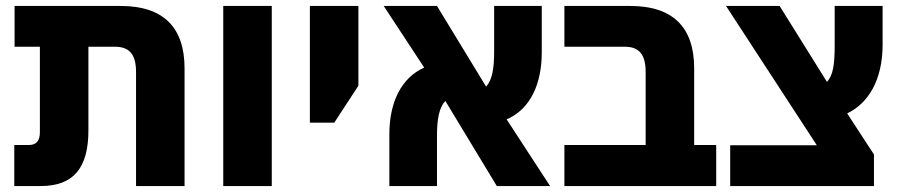

<svg xmlns="http://www.w3.org/2000/svg" viewBox="-20 -625 3019 645"><path d="M277 -187V-468H366C415 -468 437 -442 437 -383V0H600V-395C600 -535 527 -605 385 -605H29V-468H114V-181C114 -151 101 -138 78 -138H28V0H117C227 0 277 -61 277 -187Z M730 0H893V-605H730Z M1021 -213H1103L1184 -337V-605H1021Z M1448 -168C1448 -225 1455 -263 1476 -286L1649 0H1828L1682 -224C1761 -258 1800 -342 1800 -449V-605H1640V-454C1640 -395 1634 -357 1613 -334L1448 -605H1269L1405 -398C1327 -363 1288 -280 1288 -174V0H1448Z M2386 -138H2312V-395C2312 -535 2239 -605 2097 -605H1876V-468H2079C2127 -468 2149 -442 2149 -383V-138H1876V0H2386Z M2916 -106 2826 -244C2897 -278 2945 -356 2945 -475V-605H2784V-472C2784 -410 2779 -372 2758 -350L2599 -605H2419L2724 -137H2433V0H2916Z"/></svg>

Font: Noto Sans Hebrew SemiCondensed Extra
Style: Regular
Weight: 800
Width: 4
Designer: Monotype Design Team
Foundry: Monotype Imaging Inc.
Version: Version 1.902